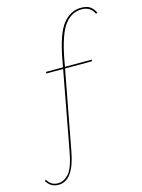

<svg xmlns="http://www.w3.org/2000/svg" viewBox="-264 -792 858 1162"><g transform="rotate(-15 165.0 -211.0)"><path d="M362 -711Q398 -711 417.5 -697.5Q437 -684 450 -657L441 -652Q419 -701 362 -701Q300 -701 256.5 -644.5Q213 -588 184 -436L176 -391H344L342 -381H174L81 114Q49 289 -45 289Q-95 289 -120 245L-112 239Q-91 279 -46 279Q-9 279 21.5 245.5Q52 212 70 114L162 -381H56L58 -391H164L172 -436Q201 -593 248 -652Q295 -711 362 -711Z"/></g></svg>

Font: EauTestInfant Hairline
Style: Italic
Weight: 250
Italic angle: -12°
Designer: Christian Thalmann (Catharsis Fonts)
Version: Version 0.001;PS 000.001;hotconv 1.0.88;makeotf.lib2.5.64775